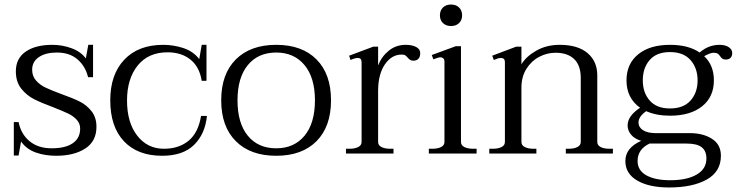

<svg xmlns="http://www.w3.org/2000/svg" viewBox="-20 -678 3254 848"><path d="M73 -53 62 9H41V-139H62Q73 -85 111 -54Q149 -23 208 -23Q269 -23 301.5 -45.5Q334 -68 334 -110Q334 -133 318.5 -149.5Q303 -166 281 -176.5Q259 -187 216 -204Q164 -223 130.5 -240Q97 -257 73.5 -287Q50 -317 50 -363Q50 -420 93.5 -450Q137 -480 211 -480Q255 -480 296 -465Q337 -450 359 -420L370 -480H391V-337H369Q357 -386 322 -416Q287 -446 231 -446Q182 -446 152 -426Q122 -406 122 -370Q122 -342 139 -322.5Q156 -303 181.5 -291Q207 -279 250 -263Q301 -245 332 -229.5Q363 -214 384.5 -186.5Q406 -159 406 -118Q406 -54 356.5 -22Q307 10 228 10Q179 10 138 -4.5Q97 -19 73 -53Z M467 -235Q467 -349 529 -414.5Q591 -480 701 -480Q747 -480 790.5 -465.5Q834 -451 860 -417L871 -480H892V-321H871Q861 -383 821 -415Q781 -447 720 -447Q635 -447 588 -388.5Q541 -330 541 -234Q541 -137 586 -79Q631 -21 704 -21Q770 -21 813 -56.5Q856 -92 868 -166H894Q886 -86 837 -38Q788 10 696 10Q588 10 527.5 -54Q467 -118 467 -235Z M957 -235Q957 -351 1021.5 -415.5Q1086 -480 1200 -480Q1314 -480 1378 -415.5Q1442 -351 1442 -235Q1442 -119 1378 -54.5Q1314 10 1200 10Q1086 10 1021.5 -54.5Q957 -119 957 -235ZM1371 -235Q1371 -335 1325 -390.5Q1279 -446 1200 -446Q1120 -446 1074.5 -390.5Q1029 -335 1029 -235Q1029 -134 1074.5 -78.5Q1120 -23 1200 -23Q1279 -23 1325 -78.5Q1371 -134 1371 -235Z M1836 -443Q1836 -427 1828 -418.5Q1820 -410 1806 -410Q1797 -410 1791.5 -413.5Q1786 -417 1781 -423Q1775 -430 1770 -433.5Q1765 -437 1754 -437Q1710 -437 1680.5 -394.5Q1651 -352 1650 -281V-51Q1650 -36 1665 -28.5Q1680 -21 1703 -21H1718V0H1508V-21H1524Q1547 -21 1562 -28.5Q1577 -36 1577 -51V-404Q1577 -422 1560 -422Q1548 -422 1528 -413L1522 -432L1629 -472H1650V-389Q1665 -428 1697 -454Q1729 -480 1772 -480Q1800 -480 1818 -470.5Q1836 -461 1836 -443Z M1923 -610Q1923 -632 1936.5 -645Q1950 -658 1972 -658Q1994 -658 2007.5 -645Q2021 -632 2021 -610Q2021 -589 2007.5 -576Q1994 -563 1972 -563Q1950 -563 1936.5 -576Q1923 -589 1923 -610ZM1874 -21H1890Q1913 -21 1928 -28.5Q1943 -36 1943 -51V-406Q1943 -416 1937.5 -420.5Q1932 -425 1925 -425Q1919 -425 1908 -421Q1897 -417 1894 -416L1887 -435L1993 -474H2016V-51Q2016 -36 2031 -28.5Q2046 -21 2069 -21H2085V0H1874Z M2687 -21V0H2479V-21H2493Q2515 -21 2530 -28.5Q2545 -36 2545 -51V-334Q2545 -389 2516 -417Q2487 -445 2434 -445Q2396 -445 2361.5 -427Q2327 -409 2305 -374Q2283 -339 2283 -291V-51Q2283 -36 2298 -28.5Q2313 -21 2335 -21H2349V0H2141V-21H2157Q2180 -21 2195 -28.5Q2210 -36 2210 -51V-404Q2210 -422 2192 -422Q2181 -422 2161 -413L2154 -432L2260 -472H2283V-394Q2304 -429 2349 -454.5Q2394 -480 2452 -480Q2532 -480 2575 -443.5Q2618 -407 2618 -345V-51Q2618 -36 2633 -28.5Q2648 -21 2671 -21Z M3214 -444Q3214 -430 3206.5 -422.5Q3199 -415 3185 -415Q3176 -415 3171 -418.5Q3166 -422 3161 -429Q3156 -437 3150 -441Q3144 -445 3131 -445Q3118 -445 3090 -430Q3133 -390 3133 -323Q3133 -250 3081 -208.5Q3029 -167 2939 -167Q2879 -167 2834 -187Q2800 -163 2800 -137Q2800 -116 2820 -103Q2840 -90 2876 -90H3028Q3085 -90 3124.5 -65Q3164 -40 3164 10Q3164 80 3101.5 115Q3039 150 2935 150Q2847 150 2794.5 119.5Q2742 89 2742 33Q2742 -25 2812 -56Q2782 -65 2767 -83.5Q2752 -102 2752 -124Q2752 -166 2807 -202Q2747 -245 2747 -323Q2747 -396 2798.5 -438Q2850 -480 2939 -480Q3021 -480 3070 -446Q3109 -480 3158 -480Q3184 -480 3199 -469.5Q3214 -459 3214 -444ZM3061 -323Q3061 -377 3030 -412.5Q2999 -448 2939 -448Q2880 -448 2849.5 -413Q2819 -378 2819 -323Q2819 -269 2849.5 -234Q2880 -199 2939 -199Q2999 -199 3030 -234Q3061 -269 3061 -323ZM2796 33Q2796 75 2835 96.5Q2874 118 2940 118Q3014 118 3057 93Q3100 68 3100 22Q3100 -11 3079.5 -27.5Q3059 -44 3011 -44H2849Q2796 -19 2796 33Z"/></svg>

Font: Taviraj Light
Style: Regular
Weight: 300
Designer: Katatrad Team
Foundry: CadsonDemak
Version: Version 1.001